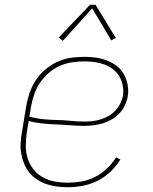

<svg xmlns="http://www.w3.org/2000/svg" viewBox="-20 -776 640 804"><path d="M264 8Q241 8 218 5Q195 2 174.5 -5Q154 -12 135.5 -24Q117 -36 103.5 -52.5Q90 -69 81.5 -89.5Q73 -110 69 -132Q65 -154 66.5 -177Q68 -200 72 -223L90 -333Q95 -361 104.5 -388.5Q114 -416 130.5 -441Q147 -466 170.5 -485.5Q194 -505 221 -517.5Q248 -530 276.5 -534Q305 -538 333 -538Q358 -538 382.5 -534.5Q407 -531 428.5 -522.5Q450 -514 468.5 -500Q487 -486 498.5 -465.5Q510 -445 514.5 -421Q519 -397 515 -373Q512 -354 503 -335Q494 -316 479.5 -301Q465 -286 447 -275.5Q429 -265 410 -259.5Q391 -254 371 -251.5Q351 -249 332 -249Q302 -249 273 -251.5Q244 -254 215 -255Q186 -256 157 -259Q128 -262 100 -269L92 -220Q88 -193 88 -165Q88 -137 96 -112Q104 -87 120.5 -66.5Q137 -46 159.5 -33.5Q182 -21 209 -16Q236 -11 264 -11Q292 -11 321 -16Q350 -21 377 -34.5Q404 -48 427 -69.5Q450 -91 466 -117L484 -108Q467 -80 442 -56.5Q417 -33 387.5 -18.5Q358 -4 326.5 2Q295 8 264 8ZM335 -267Q352 -267 369 -269Q386 -271 403 -276.5Q420 -282 435.5 -291Q451 -300 463.5 -313.5Q476 -327 484 -343Q492 -359 495 -376Q498 -397 494 -418Q490 -439 479.5 -456.5Q469 -474 452.5 -486.5Q436 -499 417 -506Q398 -513 376.5 -516Q355 -519 333 -519Q308 -519 281.5 -515Q255 -511 230 -500Q205 -489 184 -470.5Q163 -452 147.5 -429.5Q132 -407 123.5 -381.5Q115 -356 110 -330L103 -288Q131 -280 160 -277Q189 -274 218 -273.5Q247 -273 276 -270Q305 -267 335 -267ZM243 -605 226 -619 357 -756H380L465 -617L446 -607L366 -741Z"/></svg>

Font: Iosevka Curly Thin Extended
Style: Italic
Weight: 100
Width: 7
Italic angle: -9°
Monospace: yes
Designer: Belleve Invis
Foundry: Belleve Invis
Version: Version 11.1.0; ttfautohint (v1.8.3)